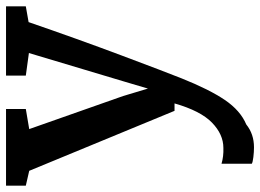

<svg xmlns="http://www.w3.org/2000/svg" viewBox="-130 -456 842 621"><g transform="rotate(-90 290.5 -145.0)"><path d="M123 157Q167 157 205 120Q243 83 267 -1H243L49 -471L1 -482V-546H249V-482L184 -471L291 -167L315 -87L339 -168L430 -472L357 -482V-546H581V-482L530 -473Q476 -316 422 -172Q368 -28 348 22Q312 112 278 162Q244 212 199 231Q168 256 125 256Q110 256 93.5 254Q77 252 72 249V151Q96 158 123 157Z"/></g></svg>

Font: Martel
Style: Bold
Weight: 700
Designer: Dan Reynolds
Foundry: Dan Reynolds
Version: Version 1.001; ttfautohint (v1.1) -l 5 -r 5 -G 72 -x 0 -D la